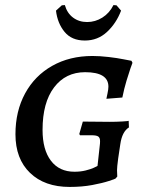

<svg xmlns="http://www.w3.org/2000/svg" viewBox="-20 -729 581 758"><path d="M41 -199Q41 -290 79 -360Q117 -430 186 -469Q255 -508 345 -508Q374 -508 408.5 -504Q443 -500 467.5 -495Q492 -490 499 -489L503 -481Q501 -476 495 -459Q489 -442 479.5 -410.5Q470 -379 463 -344L400 -339Q401 -344 404.5 -360.5Q408 -377 408 -387Q408 -444 316 -444Q239 -444 193.5 -384Q148 -324 148 -216Q148 -138 181 -94.5Q214 -51 274 -51Q298 -51 318 -56Q338 -61 350 -66.5Q362 -72 365 -74L374 -156Q375 -162 375 -172Q375 -185 368 -190Q361 -195 342 -195H296L293 -200L307 -249L414 -248Q440 -248 464 -249.5Q488 -251 488 -252L489 -226Q462 -209 455 -160Q451 -137 446.5 -103Q442 -69 442 -57L443 -32L436 -24Q436 -23 410 -14.5Q384 -6 344 1.5Q304 9 255 9Q156 9 98.5 -46.5Q41 -102 41 -199ZM428 -709 440 -708 458 -687Q439 -637 402.5 -603Q366 -569 315 -569Q263 -569 235 -603Q207 -637 201 -687L224 -708L236 -709Q245 -677 268.5 -659.5Q292 -642 324 -642Q356 -642 384 -659.5Q412 -677 428 -709Z"/></svg>

Font: Alegreya SC Medium
Style: Italic
Weight: 500
Italic angle: -7°
Designer: Juan Pablo del Peral
Foundry: Huerta Tipografica
Version: Version 2.007; ttfautohint (v1.6)